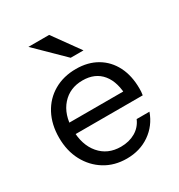

<svg xmlns="http://www.w3.org/2000/svg" viewBox="-177 -858 918 986"><g transform="rotate(-30 282.0 -365.0)"><path d="M289 10Q216 10 160 -24.5Q104 -59 72 -119Q40 -179 40 -257Q40 -335 71.5 -394.5Q103 -454 160 -487Q217 -520 291 -520Q362 -520 414.5 -489Q467 -458 495.5 -402Q524 -346 524 -270Q524 -260 523.5 -251Q523 -242 521 -231H100V-298H472L446 -261Q446 -353 405.5 -402.5Q365 -452 291 -452Q215 -452 168.5 -399.5Q122 -347 122 -258Q122 -167 168.5 -112.5Q215 -58 293 -58Q342 -58 379 -79.5Q416 -101 433 -141H509Q484 -71 425.5 -30.5Q367 10 289 10ZM297 -583 137 -740H260L373 -583Z"/></g></svg>

Font: Instrument Sans
Style: Regular
Weight: 400
Designer: Rodrigo Fuenzalida
Foundry: fragTYPE
Version: Version 1.000;gftools[0.9.28]